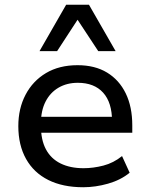

<svg xmlns="http://www.w3.org/2000/svg" viewBox="-20 -778 631 807"><path d="M330 9Q244 9 183 -21.5Q122 -52 89.5 -110Q57 -168 57 -248Q57 -322 87.5 -380Q118 -438 173.5 -471Q229 -504 306 -504Q379 -504 430 -473Q481 -442 508.5 -385.5Q536 -329 536 -251V-220H133V-287H469L451 -268Q451 -347 413.5 -388.5Q376 -430 307 -430Q261 -430 226 -409.5Q191 -389 171.5 -351Q152 -313 152 -260V-249Q152 -190 173 -150.5Q194 -111 234.5 -91Q275 -71 331 -71Q372 -71 414.5 -82Q457 -93 493 -122L525 -52Q487 -21 434 -6Q381 9 330 9ZM146 -563 258 -758H354L466 -563H393L306 -695L220 -563Z"/></svg>

Font: Nunito Sans 12pt ExtraLight 8pt Medium
Style: Regular
Weight: 500
Version: Version 3.101;gftools[0.9.27]